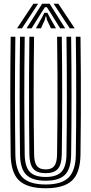

<svg xmlns="http://www.w3.org/2000/svg" viewBox="-20 -996 487 1025"><path d="M223.8 9Q126 9 82.1 -32.3Q38.3 -73.6 37 -170.5Q36.1 -244.3 35.5 -322.4Q34.9 -400.5 34.9 -480.7Q34.9 -561 35.4 -641.4Q36 -721.8 37 -800H62Q61 -724.2 60.4 -644.3Q59.8 -564.4 59.8 -483.6Q59.8 -402.9 60.4 -324Q61 -245.1 62 -170.8Q63.3 -85.6 100.7 -48.3Q138.1 -11.1 223.8 -11.1Q309 -11.1 346.3 -48.3Q383.5 -85.6 384.8 -170.8Q385.9 -244.6 386.4 -322.7Q386.9 -400.7 386.9 -480.9Q386.9 -561.1 386.4 -641.6Q386 -722 384.8 -800H409.7Q411.1 -698.9 411.6 -592.7Q412.1 -486.5 411.6 -379.8Q411.2 -273.2 409.7 -170.5Q408.4 -73.4 364.7 -32.2Q321 9 223.8 9ZM223.8 -31.2Q151.6 -31.2 119.8 -63.4Q88 -95.5 86.9 -170.3Q86 -250.7 85.4 -327.2Q84.8 -403.7 84.8 -479.9Q84.8 -556.1 85.3 -635.3Q85.8 -714.4 86.9 -800H111.9Q110.8 -716.3 110.2 -636Q109.6 -555.6 109.7 -477.7Q109.8 -399.8 110.4 -323.4Q110.9 -247 111.9 -171.3Q112.8 -106.7 138.6 -79Q164.5 -51.3 223.8 -51.3Q282.8 -51.3 308.4 -79.1Q334 -106.8 334.9 -171.3Q336 -246.5 336.5 -324.8Q337 -403.1 337 -482.7Q337 -562.4 336.5 -642.2Q336 -722 334.9 -800H359.8Q360.9 -715 361.4 -634.5Q361.9 -553.9 361.9 -476.4Q361.9 -398.9 361.3 -322.8Q360.8 -246.7 359.8 -170.3Q358.9 -96 327.5 -63.6Q296.1 -31.2 223.8 -31.2ZM223.8 -71.5Q178.4 -71.5 158.1 -94.5Q137.7 -117.6 136.8 -172.1Q135.5 -269.7 135 -375.1Q134.5 -480.5 135 -588.2Q135.4 -695.9 136.8 -800H161.8Q160.9 -725.6 160.3 -649.1Q159.7 -572.6 159.7 -494Q159.7 -415.5 160.2 -335Q160.7 -254.5 162.1 -172.1Q162.7 -127.9 177.2 -109.7Q191.7 -91.6 223.8 -91.6Q255.4 -91.6 269.7 -109.7Q284 -127.9 284.7 -172.1Q286.4 -280.6 286.8 -385.6Q287.3 -490.5 286.8 -593.7Q286.3 -696.9 284.9 -800H309.9Q311 -724.8 311.5 -645.2Q312 -565.6 312 -485Q312 -404.5 311.5 -325.4Q311 -246.4 309.9 -172.1Q309 -117.4 288.8 -94.4Q268.6 -71.5 223.8 -71.5ZM71 -844.8 158.3 -976.1H183.6L97.2 -844.8ZM121.7 -844.8 205 -976.1H244.8L328 -844.8H301.1L250.2 -926.6L229.9 -957.7H219.9L199.6 -926.5L148.7 -844.8ZM171.6 -844.8 204.8 -904 216.6 -927.8H233.1L245.2 -904L279 -844.8H252L230.6 -890.1L226.7 -907.7H223.1L219.4 -890.1L198.6 -844.8ZM352.6 -844.8 266.1 -976.1H291.5L378.7 -844.8Z"/></svg>

Font: Big Shoulders Inline Thin
Style: Regular
Weight: 100
Designer: Patric King
Foundry: XO Type Co
Version: Version 2.002